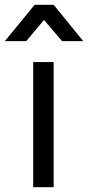

<svg xmlns="http://www.w3.org/2000/svg" viewBox="-56 -778 366 798"><path d="M167 -758 290 -607H202L127 -695L53 -607H-36L88 -758ZM82 0V-520H167V0Z"/></svg>

Font: Liter
Style: Regular
Weight: 400
Designer: Anton Skugarov
Foundry: skugi
Version: Version 1.004; ttfautohint (v1.8.4.7-5d5b)